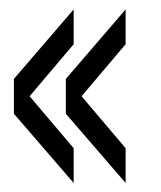

<svg xmlns="http://www.w3.org/2000/svg" viewBox="-20 -519 349 415"><path d="M139.2 -123.5 10 -273.2V-348.4L139.2 -498.6V-423.4L44 -311L139.2 -198.7ZM251.5 -123.5 122.3 -273.2V-348.4L251.5 -498.6V-423.4L156.3 -311L251.5 -198.7Z"/></svg>

Font: Big Shoulders Stencil Thin
Style: Regular
Weight: 100
Designer: Patric King
Foundry: XO Type Co
Version: Version 2.001